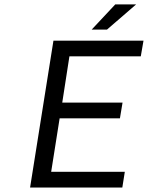

<svg xmlns="http://www.w3.org/2000/svg" viewBox="-20 -843 665 863"><path d="M392.1 -710 498 -823.2H591.8L460.9 -710ZM115.2 0 220.2 -660.2H625L612.8 -589.8H292L259.8 -381.8H530.8L519 -311H248L210 -70.8H541L529.8 0Z"/></svg>

Font: Office Code Pro D Italic
Style: Regular
Weight: 400
Italic angle: -9°
Designer: Nathan Rutzky & Paul D. Hunt
Foundry: Adobe Systems Incorporated
Version: Version 1.004;PS 001.004;hotconv 1.0.70;makeotf.lib2.5.58329